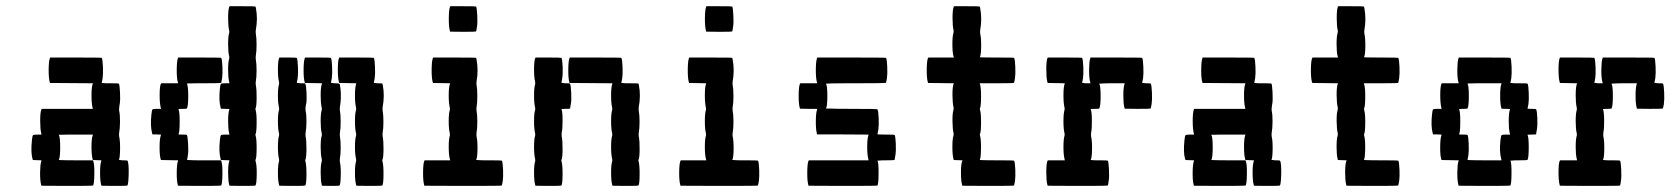

<svg xmlns="http://www.w3.org/2000/svg" viewBox="-20 -570 5442 623"><path d="M141.6 -380.4 142.6 -383.3H226.1Q309.1 -383.3 310.1 -382.3Q313 -377.4 314 -353.5Q314.9 -329.6 313 -315.9Q310.5 -302.2 310.1 -301.3L311.5 -300.8Q312.5 -300.8 314.9 -300.5Q317.4 -300.3 320.8 -300Q324.2 -299.8 328.4 -299.8Q332.5 -299.8 336.9 -299.8Q364.7 -299.8 365.7 -298.8Q368.2 -294.4 369.4 -270.3Q370.6 -246.1 368.7 -233.9Q368.2 -232.4 367.7 -228.8Q367.2 -225.1 367.2 -224.1Q365.7 -214.8 366.7 -210.4Q369.6 -197.3 369.4 -174.8Q369.1 -152.3 366.7 -139.6Q365.7 -133.3 366.7 -127Q370.1 -112.3 369.6 -84.5Q369.1 -56.6 365.7 -51.3L377.4 -49.8H378.9Q392.6 -49.8 393.6 -48.8Q398.4 -41 397.5 -2.9Q396.5 28.8 393.1 32.2Q392.1 33.2 350.6 33.2L309.1 32.7L308.1 28.8Q304.7 16.6 304.7 -9.8Q304.7 -36.1 308.1 -45.9L309.1 -49.8L295.4 -50.3L281.2 -50.8L280.3 -54.7Q276.9 -67.4 276.9 -93.3Q276.9 -119.1 280.3 -129.4L281.7 -133.3H226.1Q219.7 -133.3 213.4 -133.3Q207 -133.3 201.7 -133.3Q196.3 -133.3 191.4 -133.1Q186.5 -132.8 182.9 -132.8Q179.2 -132.8 176.3 -132.8Q173.3 -132.8 171.9 -132.8L170.9 -132.3Q175.3 -124.5 175.3 -92.3Q175.3 -59.1 170.9 -51.3Q170.4 -50.8 177.7 -50.5Q185.1 -50.3 198.5 -50Q211.9 -49.8 226.1 -49.8H281.7L282.7 -46.9Q286.6 -37.1 286.1 -4.4Q285.6 28.3 281.7 32.2Q280.8 33.2 197.8 33.2L114.3 32.7L113.3 28.8Q109.9 16.1 110.1 -10Q110.4 -36.1 113.8 -45.9L114.7 -49.8L100.6 -50.3L86.9 -50.8L85.4 -54.7Q79.6 -75.7 83.5 -114.3Q85 -128.9 86.9 -131.1Q88.9 -133.3 101.1 -133.3H114.7L113.8 -137.7Q110.4 -151.4 110.4 -177.7Q110.4 -204.1 113.8 -213.4L115.2 -216.8H198.2H281.2L280.3 -221.2Q276.9 -234.4 276.9 -260.3Q276.9 -286.1 280.3 -296.4L281.7 -299.8L211.9 -300.3L142.1 -300.8L141.1 -304.7Q137.7 -317.4 137.9 -344.5Q138.2 -371.6 141.6 -380.4Z M557.1 -380.4 558.1 -383.3H627.9Q696.8 -383.3 697.8 -382.3Q700.7 -377.4 701.7 -353.5Q702.6 -329.6 700.7 -315.9Q698.2 -302.2 697.8 -301.3Q696.3 -299.8 641.6 -299.8Q635.3 -299.8 628.9 -299.8Q622.6 -299.8 617.2 -299.8Q611.8 -299.8 606.9 -299.6Q602.1 -299.3 598.4 -299.3Q594.7 -299.3 591.8 -299.3Q588.9 -299.3 587.4 -298.8H586.4Q590.8 -291 590.8 -258.8Q590.8 -225.6 586.4 -217.8Q585.4 -216.8 572.3 -216.8Q559.1 -216.8 559.1 -215.3Q563 -208.5 563 -175.8Q563 -141.1 559.1 -134.3Q558.1 -133.3 572.3 -133.3Q585.4 -133.3 586.4 -132.3Q588.9 -127.9 590.3 -103.8Q591.8 -79.6 589.8 -67.4Q589.4 -66.4 588.9 -62.5Q588.4 -58.6 588.4 -57.6Q587.4 -51.8 586.9 -51.3L589.4 -50.8Q591.8 -50.8 596.9 -50.5Q602.1 -50.3 608.4 -50Q614.7 -49.8 623.5 -49.8Q632.3 -49.8 641.6 -49.8H697.3L698.2 -46.9Q702.1 -37.1 701.7 -4.4Q701.2 28.3 697.3 32.2Q696.3 33.2 627 33.2L557.6 32.7L556.6 28.8Q553.2 16.1 553.5 -10.3Q553.7 -36.6 557.1 -46.4L558.1 -49.8L530.3 -50.3L502.4 -50.8L501 -54.7Q497.6 -67.4 497.8 -93.5Q498 -119.6 501.5 -129.4L502.4 -133.3L488.8 -133.8H474.6L473.6 -137.7Q467.3 -160.2 471.2 -197.8Q472.7 -212.4 474.6 -214.6Q476.6 -216.8 488.8 -216.8H502.4L501.5 -221.2Q498 -234.9 498 -261.2Q498 -287.6 501.5 -296.9L502.9 -299.8H530.3H558.1L556.6 -304.7Q553.2 -317.9 553.5 -344.5Q553.7 -371.1 557.1 -380.4ZM723.6 -546.9 725.1 -549.8H766.6Q808.1 -549.8 809.1 -548.8Q809.6 -548.3 810.5 -543Q816.9 -509.3 810.1 -473.1Q809.1 -466.3 810.1 -460.4Q812.5 -447.8 812.5 -425Q812.5 -402.3 810.1 -389.6Q809.1 -383.3 810.1 -377Q812.5 -364.3 812.5 -341.3Q812.5 -318.4 810.1 -306.2Q809.1 -299.8 810.1 -293.9Q813 -279.8 812.7 -251.7Q812.5 -223.6 809.1 -218.3Q808.6 -217.8 808.8 -216.1Q809.1 -214.4 809.6 -212.4Q813 -200.7 812.7 -170.7Q812.5 -140.6 809.1 -134.8Q808.6 -134.3 808.8 -132.6Q809.1 -130.9 809.6 -128.9Q813 -117.2 812.7 -87.2Q812.5 -57.1 809.1 -51.3Q808.1 -50.3 809.6 -45.9Q813.5 -33.7 813 -2.7Q812.5 28.3 808.6 32.2Q807.6 33.2 766.1 33.2L724.6 32.7L723.6 28.8Q720.2 16.6 720.2 -9.8Q720.2 -36.1 723.6 -45.9L724.6 -49.8L710.9 -50.3L696.8 -50.8L695.8 -54.7Q689.5 -77.1 693.4 -114.3Q694.8 -128.9 696.8 -131.1Q698.7 -133.3 710.9 -133.3H724.6L723.6 -137.7Q720.2 -150.9 720.2 -176.8Q720.2 -202.6 723.6 -212.9L724.6 -216.3L710.9 -216.8L696.8 -217.3L695.8 -221.2Q689.5 -243.7 693.4 -281.2Q694.8 -295.9 696.8 -297.9Q698.7 -299.8 710.9 -299.8H724.6L723.6 -304.7Q720.2 -317.9 720.2 -343.5Q720.2 -369.1 723.6 -379.4Q724.6 -383.3 723.6 -387.7Q720.2 -400.9 720.2 -426.8Q720.2 -452.6 723.6 -462.9Q724.6 -466.8 723.6 -471.2Q720.2 -484.9 720.2 -511.2Q720.2 -537.6 723.6 -546.9Z M1079.6 -380.4 1081.1 -383.3H1136.7Q1191.9 -383.3 1192.9 -382.3Q1195.8 -377.4 1196.8 -353.5Q1197.8 -329.6 1195.8 -315.9Q1193.4 -302.2 1192.9 -301.3L1204.6 -299.8H1206.1Q1219.7 -299.8 1220.7 -298.8Q1221.2 -298.3 1222.2 -293Q1228.5 -259.3 1221.7 -223.1Q1220.7 -216.3 1221.7 -210.4Q1224.1 -197.8 1224.1 -175Q1224.1 -152.3 1221.7 -139.6Q1220.7 -133.3 1221.7 -127Q1224.6 -112.8 1224.4 -84.7Q1224.1 -56.6 1220.7 -51.3Q1219.7 -50.3 1221.2 -45.9Q1224.6 -33.2 1224.4 -2.4Q1224.1 28.3 1220.2 32.2Q1219.2 33.2 1177.7 33.2L1136.2 32.7L1135.3 28.8Q1131.8 16.6 1131.8 -9.8Q1131.8 -36.1 1135.3 -45.9Q1136.2 -49.8 1135.3 -54.7Q1131.8 -67.9 1131.8 -93.5Q1131.8 -119.1 1135.3 -129.4Q1136.2 -133.3 1135.3 -137.7Q1131.8 -150.9 1131.8 -176.8Q1131.8 -202.6 1135.3 -212.9Q1136.2 -216.8 1135.3 -221.2Q1131.8 -234.4 1131.8 -260.3Q1131.8 -286.1 1135.3 -296.4L1136.2 -299.8L1108.4 -300.3L1080.6 -300.8L1079.6 -304.7Q1076.2 -317.4 1076.2 -344.5Q1076.2 -371.6 1079.6 -380.4ZM968.8 -380.4 969.7 -383.3H1011.7Q1052.7 -383.3 1053.7 -382.3Q1056.6 -377.4 1057.6 -353.5Q1058.6 -329.6 1056.6 -315.9Q1054.2 -302.2 1053.7 -301.3L1065.9 -299.8H1067.4Q1079.6 -299.8 1081.5 -297.9Q1083.5 -295.9 1085 -280.3Q1087.9 -252 1083 -223.1Q1082 -216.3 1083 -210.4Q1085.4 -197.8 1085.4 -175Q1085.4 -152.3 1083 -139.6Q1082 -133.3 1083 -127Q1085.4 -114.3 1085.4 -91.3Q1085.4 -68.4 1083 -56.2Q1082 -49.8 1083 -43.9Q1086.4 -28.8 1085.7 0Q1085 28.8 1081.5 32.2Q1080.6 33.2 1052.7 33.2L1024.9 32.7L1023.9 28.8Q1020.5 16.6 1020.5 -9.8Q1020.5 -36.1 1023.9 -45.9Q1024.9 -49.8 1023.9 -54.7Q1020.5 -67.9 1020.5 -93.5Q1020.5 -119.1 1023.9 -129.4Q1024.9 -133.3 1023.9 -137.7Q1020.5 -150.9 1020.5 -176.8Q1020.5 -202.6 1023.9 -212.9Q1024.9 -216.8 1023.9 -221.2Q1020.5 -234.4 1020.5 -260.3Q1020.5 -286.1 1023.9 -296.4L1025.4 -299.8L997.6 -300.3L969.2 -300.8L968.3 -304.7Q964.8 -317.4 965.1 -344.5Q965.3 -371.6 968.8 -380.4ZM885.3 -380.4 886.7 -383.3H914.6Q941.9 -383.3 942.9 -382.3Q945.8 -377.4 946.8 -353.5Q947.8 -329.6 945.8 -315.9Q943.4 -302.2 942.9 -301.3L954.6 -299.8H956.1Q957.5 -299.8 960.4 -299.8Q967.3 -299.8 968.8 -299.6Q970.2 -299.3 971.2 -296.9Q973.6 -290.5 974.6 -267.6Q975.6 -244.6 973.6 -233.9Q973.6 -233.4 973.1 -231.2Q972.7 -229 972.2 -227.3Q971.7 -225.6 971.7 -224.1Q970.7 -216.3 971.7 -210.4Q974.6 -197.3 974.4 -174.8Q974.1 -152.3 971.7 -139.6Q970.7 -133.3 971.7 -127Q974.6 -112.8 974.4 -84.7Q974.1 -56.6 970.7 -51.3Q969.7 -50.3 971.2 -45.9Q974.6 -33.2 974.4 -2.4Q974.1 28.3 970.2 32.2Q969.2 33.2 927.7 33.2L886.2 32.7L885.3 28.8Q881.8 16.6 881.8 -9.8Q881.8 -36.1 885.3 -45.9Q886.2 -49.8 885.3 -54.7Q881.8 -67.9 881.8 -93.5Q881.8 -119.1 885.3 -129.4Q886.2 -133.3 885.3 -137.7Q881.8 -150.9 881.8 -176.8Q881.8 -202.6 885.3 -212.9Q886.2 -216.8 885.3 -221.2Q881.8 -234.4 881.8 -260Q881.8 -285.6 885.3 -295.9Q886.2 -299.8 885.3 -304.7Q881.8 -318.4 881.8 -344.7Q881.8 -371.1 885.3 -380.4Z M1384.3 -380.4 1385.3 -383.3H1455.1Q1523.9 -383.3 1524.9 -382.3Q1525.4 -381.8 1526.4 -376.5Q1532.7 -341.3 1526.4 -306.2Q1525.4 -299.8 1526.4 -293.9Q1528.8 -281.2 1528.8 -258.3Q1528.8 -235.4 1526.4 -223.1Q1525.4 -216.8 1526.4 -210.4Q1528.8 -197.8 1528.8 -175Q1528.8 -152.3 1526.4 -139.6Q1525.4 -133.3 1526.4 -127Q1529.8 -112.3 1529.3 -84.5Q1528.8 -56.6 1524.9 -51.3L1526.9 -50.8Q1528.8 -50.8 1532.7 -50.5Q1536.6 -50.3 1541.5 -50Q1546.4 -49.8 1553 -49.8Q1559.6 -49.8 1565.9 -49.8Q1607.4 -49.8 1608.4 -48.8Q1611.3 -43.9 1612.3 -20Q1613.3 3.9 1611.3 17.6Q1608.9 31.2 1607.9 32.2Q1606.9 33.2 1481.9 33.2L1356.9 32.7L1356 28.8Q1352.5 16.1 1352.8 -11Q1353 -38.1 1356.4 -46.9L1357.9 -49.8H1399.4H1440.9L1439.5 -54.7Q1436 -67.9 1436 -93.5Q1436 -119.1 1439.5 -129.4Q1440.4 -133.3 1439.5 -137.7Q1436 -150.9 1436 -176.8Q1436 -202.6 1439.5 -212.9Q1440.4 -216.8 1439.5 -221.2Q1436 -234.4 1436 -260.3Q1436 -286.1 1439.5 -296.4L1440.9 -299.8L1413.1 -300.3L1384.8 -300.8L1383.8 -304.7Q1380.4 -317.4 1380.6 -344.5Q1380.9 -371.6 1384.3 -380.4ZM1439.9 -546.9 1440.9 -549.8H1482.4Q1523.9 -549.8 1524.9 -548.8Q1527.3 -544.4 1528.6 -520.3Q1529.8 -496.1 1527.8 -483.9Q1527.3 -482.4 1526.9 -478.8Q1526.4 -475.1 1526.4 -474.1Q1525.4 -468.8 1524.4 -467.8Q1523.4 -466.8 1481.9 -466.8L1440.4 -467.3L1439.5 -471.2Q1436 -483.9 1436.3 -511Q1436.5 -538.1 1439.9 -546.9Z M1827.6 -380.4 1828.6 -383.3H1912.1Q1995.1 -383.3 1996.1 -382.3Q1999 -377.4 2000 -353.5Q2001 -329.6 1999 -315.9Q1996.6 -302.2 1996.1 -301.3L1997.1 -300.8Q1998.5 -300.8 2001 -300.5Q2003.4 -300.3 2006.8 -300Q2010.3 -299.8 2014.4 -299.8Q2018.6 -299.8 2022.9 -299.8Q2050.8 -299.8 2051.8 -298.8Q2052.2 -298.3 2053.2 -293Q2059.6 -259.3 2052.7 -223.1Q2051.8 -216.3 2052.7 -210.4Q2055.2 -197.8 2055.2 -175Q2055.2 -152.3 2052.7 -139.6Q2051.8 -133.3 2052.7 -127Q2055.7 -112.8 2055.4 -84.7Q2055.2 -56.6 2051.8 -51.3Q2050.8 -50.3 2052.2 -45.9Q2055.7 -33.2 2055.4 -2.4Q2055.2 28.3 2051.3 32.2Q2050.3 33.2 2008.8 33.2L1967.3 32.7L1966.3 28.8Q1962.9 16.6 1962.9 -9.8Q1962.9 -36.1 1966.3 -45.9Q1967.3 -49.8 1966.3 -54.7Q1962.9 -67.9 1962.9 -93.5Q1962.9 -119.1 1966.3 -129.4Q1967.3 -133.3 1966.3 -137.7Q1962.9 -150.9 1962.9 -176.8Q1962.9 -202.6 1966.3 -212.9Q1967.3 -216.8 1966.3 -221.2Q1962.9 -234.4 1962.9 -260.3Q1962.9 -286.1 1966.3 -296.4L1967.3 -299.8L1897.9 -300.3L1828.1 -300.8L1827.1 -304.7Q1823.7 -317.4 1824 -344.5Q1824.2 -371.6 1827.6 -380.4ZM1716.3 -380.4 1717.8 -383.3H1759.3Q1800.8 -383.3 1801.8 -382.3Q1804.7 -377.4 1805.7 -353.5Q1806.6 -329.6 1804.2 -315.9Q1803.7 -313.5 1803.5 -311.5Q1803.2 -309.6 1803 -308.3Q1802.7 -307.1 1802.5 -305.9Q1802.2 -304.7 1802.2 -304Q1802.2 -303.2 1802.2 -302.7Q1802.2 -302.2 1801.8 -301.8V-301.3L1813.5 -299.8H1814.9Q1816.4 -299.8 1819.3 -299.8Q1826.2 -299.8 1827.6 -299.6Q1829.1 -299.3 1830.1 -296.9Q1832.5 -290.5 1833.5 -267.6Q1834.5 -244.6 1832.5 -233.9Q1832 -232.9 1831.5 -229.2Q1831.1 -225.6 1831.1 -224.6Q1830.1 -218.3 1829.6 -217.8Q1828.6 -216.8 1814.9 -216.8Q1801.8 -216.8 1801.8 -215.3Q1805.2 -210 1805.4 -181.9Q1805.7 -153.8 1802.7 -139.6Q1801.8 -133.3 1802.7 -127Q1805.7 -112.8 1805.4 -84.7Q1805.2 -56.6 1801.8 -51.3Q1800.8 -50.3 1802.2 -45.9Q1805.7 -33.2 1805.4 -2.4Q1805.2 28.3 1801.3 32.2Q1800.3 33.2 1758.8 33.2L1717.3 32.7L1716.3 28.8Q1712.9 16.6 1712.9 -9.8Q1712.9 -36.1 1716.3 -45.9Q1717.3 -49.8 1716.3 -54.7Q1712.9 -67.9 1712.9 -93.5Q1712.9 -119.1 1716.3 -129.4Q1717.3 -133.3 1716.3 -137.7Q1712.9 -150.9 1712.9 -176.8Q1712.9 -202.6 1716.3 -212.9Q1717.3 -216.8 1716.3 -221.2Q1712.9 -234.4 1712.9 -260Q1712.9 -285.6 1716.3 -295.9Q1717.3 -299.8 1716.3 -304.7Q1712.9 -318.4 1712.9 -344.7Q1712.9 -371.1 1716.3 -380.4Z M2215.3 -380.4 2216.3 -383.3H2286.1Q2355 -383.3 2356 -382.3Q2356.4 -381.8 2357.4 -376.5Q2363.8 -341.3 2357.4 -306.2Q2356.4 -299.8 2357.4 -293.9Q2359.9 -281.2 2359.9 -258.3Q2359.9 -235.4 2357.4 -223.1Q2356.4 -216.8 2357.4 -210.4Q2359.9 -197.8 2359.9 -175Q2359.9 -152.3 2357.4 -139.6Q2356.4 -133.3 2357.4 -127Q2360.8 -112.3 2360.4 -84.5Q2359.9 -56.6 2356 -51.3L2357.9 -50.8Q2359.9 -50.8 2363.8 -50.5Q2367.7 -50.3 2372.6 -50Q2377.4 -49.8 2384 -49.8Q2390.6 -49.8 2397 -49.8Q2438.5 -49.8 2439.5 -48.8Q2442.4 -43.9 2443.4 -20Q2444.3 3.9 2442.4 17.6Q2439.9 31.2 2439 32.2Q2438 33.2 2313 33.2L2188 32.7L2187 28.8Q2183.6 16.1 2183.8 -11Q2184.1 -38.1 2187.5 -46.9L2189 -49.8H2230.5H2272L2270.5 -54.7Q2267.1 -67.9 2267.1 -93.5Q2267.1 -119.1 2270.5 -129.4Q2271.5 -133.3 2270.5 -137.7Q2267.1 -150.9 2267.1 -176.8Q2267.1 -202.6 2270.5 -212.9Q2271.5 -216.8 2270.5 -221.2Q2267.1 -234.4 2267.1 -260.3Q2267.1 -286.1 2270.5 -296.4L2272 -299.8L2244.1 -300.3L2215.8 -300.8L2214.8 -304.7Q2211.4 -317.4 2211.7 -344.5Q2211.9 -371.6 2215.3 -380.4ZM2271 -546.9 2272 -549.8H2313.5Q2355 -549.8 2356 -548.8Q2358.4 -544.4 2359.6 -520.3Q2360.8 -496.1 2358.9 -483.9Q2358.4 -482.4 2357.9 -478.8Q2357.4 -475.1 2357.4 -474.1Q2356.4 -468.8 2355.5 -467.8Q2354.5 -466.8 2313 -466.8L2271.5 -467.3L2270.5 -471.2Q2267.1 -483.9 2267.3 -511Q2267.6 -538.1 2271 -546.9Z M2630.9 -380.4 2631.8 -383.3H2743.2Q2854 -383.3 2855 -382.3Q2857.9 -377.4 2858.9 -353.5Q2859.9 -329.6 2857.9 -315.9Q2855.5 -302.2 2855 -301.3Q2853.5 -299.8 2756.8 -299.8Q2741.2 -299.8 2726.3 -299.8Q2711.4 -299.8 2699.5 -299.6Q2687.5 -299.3 2678.5 -299.3Q2669.4 -299.3 2665 -298.8H2660.2Q2664.6 -291 2664.6 -258.8Q2664.6 -225.6 2660.2 -217.8H2670.9Q2682.1 -217.3 2701.4 -217Q2720.7 -216.8 2743.2 -216.8Q2825.7 -216.8 2827.1 -215.3Q2830.1 -210.4 2831.1 -186.8Q2832 -163.1 2830.1 -149.4Q2827.6 -135.3 2827.1 -134.3L2830.6 -133.8Q2834 -133.8 2840.3 -133.5Q2846.7 -133.3 2854 -133.3Q2881.8 -133.3 2882.8 -132.3Q2885.7 -127.4 2886.7 -103.5Q2887.7 -79.6 2885.3 -65.9Q2884.8 -63.5 2884.5 -61.5Q2884.3 -59.6 2884 -58.3Q2883.8 -57.1 2883.5 -55.9Q2883.3 -54.7 2883.3 -54Q2883.3 -53.2 2883.3 -52.7Q2883.3 -52.2 2882.8 -51.8V-51.3Q2881.3 -49.8 2854 -49.8Q2846.7 -49.8 2840.3 -49.6Q2834 -49.3 2830.6 -48.8H2827.1Q2831.1 -42 2830.8 -6.8Q2830.6 28.3 2826.7 32.2Q2825.7 33.2 2714.8 33.2L2603.5 32.7L2602.5 28.8Q2599.1 16.1 2599.4 -11Q2599.6 -38.1 2603 -46.9L2604.5 -49.8H2701.2H2798.3L2797.4 -54.7Q2793.9 -67.9 2793.9 -93.5Q2793.9 -119.1 2797.4 -129.4L2798.3 -133.3L2714.8 -133.8H2631.3L2630.4 -137.7Q2627 -150.4 2627.2 -176.8Q2627.4 -203.1 2630.9 -212.9L2631.8 -216.8H2604L2576.2 -217.3L2574.7 -221.2Q2571.3 -233.9 2571.5 -261Q2571.8 -288.1 2575.2 -296.9L2576.7 -299.8H2604H2631.8L2630.4 -304.7Q2627 -317.9 2627.2 -344.5Q2627.4 -371.1 2630.9 -380.4Z M3074.2 -546.9 3075.2 -549.8H3117.2Q3158.2 -549.8 3159.2 -548.8Q3159.7 -548.3 3160.6 -543Q3167 -507.8 3160.6 -473.1Q3159.7 -466.3 3160.6 -460.4Q3164.1 -445.8 3163.6 -417.7Q3163.1 -389.6 3159.2 -384.3L3166.5 -383.8Q3173.3 -383.8 3186 -383.5Q3198.7 -383.3 3213.9 -383.3Q3269.5 -383.3 3270.5 -382.3Q3273.4 -377.4 3274.4 -353.5Q3275.4 -329.6 3273.4 -315.9Q3271 -302.2 3270.5 -301.3Q3269 -299.8 3214.4 -299.8H3158.7L3160.2 -295.4Q3163.6 -283.7 3163.3 -253.9Q3163.1 -224.1 3159.7 -218.3Q3159.2 -217.8 3159.4 -216.1Q3159.7 -214.4 3160.2 -212.4Q3163.6 -200.7 3163.3 -170.7Q3163.1 -140.6 3159.7 -134.8Q3159.2 -134.3 3159.4 -132.6Q3159.7 -130.9 3160.2 -128.9Q3163.6 -116.7 3163.1 -86.9Q3162.6 -57.1 3159.2 -51.3Q3158.7 -50.8 3165.8 -50.5Q3172.9 -50.3 3186.3 -50Q3199.7 -49.8 3213.9 -49.8Q3269.5 -49.8 3270.5 -48.8Q3273.4 -43.9 3274.4 -20Q3275.4 3.9 3273.4 17.6Q3271 31.2 3270 32.2Q3269 33.2 3185.5 33.2L3102.5 32.7L3101.6 28.8Q3098.1 16.6 3098.1 -9.8Q3098.1 -36.1 3101.6 -45.9L3103 -49.8L3088.9 -50.3L3074.7 -50.8L3073.7 -54.7Q3070.3 -67.4 3070.3 -93.5Q3070.3 -119.6 3073.7 -129.4Q3074.7 -134.3 3074.2 -137.7Q3070.8 -150.9 3070.6 -176.8Q3070.3 -202.6 3073.7 -212.9Q3074.7 -217.8 3074.2 -221.2Q3070.8 -234.4 3070.6 -260.3Q3070.3 -286.1 3073.7 -296.4L3075.2 -299.8L3033.2 -300.3L2991.7 -300.8L2990.2 -304.7Q2986.8 -317.4 2987.1 -344.5Q2987.3 -371.6 2990.7 -380.4L2992.2 -383.3H3033.7H3075.2L3073.7 -387.7Q3070.3 -400.9 3070.3 -426.8Q3070.3 -452.6 3073.7 -462.9Q3074.7 -467.8 3074.2 -471.2Q3070.8 -484.9 3070.8 -511.2Q3070.8 -537.6 3074.2 -546.9Z M3378.4 -380.4 3379.9 -383.3H3435.1Q3490.2 -383.3 3491.2 -382.3Q3494.1 -377.4 3495.1 -353.5Q3496.1 -329.6 3494.1 -315.9Q3491.7 -302.2 3491.2 -301.3L3502.9 -299.8H3504.4H3518.6L3517.1 -304.7Q3513.7 -317.9 3513.9 -344.5Q3514.2 -371.1 3517.6 -380.4L3518.6 -383.3H3602.1Q3685.1 -383.3 3686 -382.3Q3689 -377.4 3689.9 -353.5Q3690.9 -329.6 3689 -315.9Q3686.5 -302.2 3686 -301.3L3697.8 -299.8H3699.2Q3712.9 -299.8 3713.9 -298.8Q3716.8 -293.9 3717.8 -270Q3718.8 -246.1 3716.8 -232.4Q3714.4 -218.8 3713.4 -217.8Q3712.4 -216.8 3670.9 -216.8L3629.4 -217.3L3628.4 -221.2Q3625 -233.4 3625 -259.8Q3625 -286.1 3628.4 -295.9L3629.4 -299.8H3587.9Q3576.7 -299.8 3567.1 -299.6Q3557.6 -299.3 3552.2 -298.8H3546.9Q3551.3 -291 3551.3 -258.3Q3551.3 -225.6 3546.9 -217.8Q3545.9 -216.8 3532.2 -216.8Q3519 -216.8 3519 -215.3Q3522.5 -210 3522.9 -181.9Q3523.4 -153.8 3520.5 -139.6Q3519.5 -133.3 3520.5 -127Q3523.9 -112.3 3523.4 -84.5Q3522.9 -56.6 3519 -51.3L3520.5 -50.8Q3521.5 -50.8 3524.2 -50.5Q3526.9 -50.3 3530 -50Q3533.2 -49.8 3537.6 -49.8Q3542 -49.8 3546.4 -49.8Q3573.7 -49.8 3574.7 -48.8Q3577.1 -44.4 3578.4 -20.3Q3579.6 3.9 3577.6 16.1Q3577.1 17.6 3576.7 21.2Q3576.2 24.9 3576.2 25.9Q3575.2 31.2 3574.2 32.2Q3573.2 33.2 3476.1 33.2L3379.4 32.7L3378.4 28.8Q3375 16.6 3375 -10.7Q3375 -38.1 3378.4 -46.9L3379.9 -49.8H3407.2H3435.1L3434.1 -54.7Q3430.7 -67.9 3430.7 -93.5Q3430.7 -119.1 3434.1 -129.4Q3435.1 -133.3 3434.1 -137.7Q3430.7 -150.9 3430.7 -176.8Q3430.7 -202.6 3434.1 -212.9Q3435.1 -216.8 3434.1 -221.2Q3430.7 -234.4 3430.7 -260.3Q3430.7 -286.1 3434.1 -296.4L3435.1 -299.8L3407.2 -300.3L3379.4 -300.8L3378.4 -304.7Q3375 -317.4 3375 -344.5Q3375 -371.6 3378.4 -380.4Z M3881.3 -380.4 3882.3 -383.3H3965.8Q4048.8 -383.3 4049.8 -382.3Q4052.7 -377.4 4053.7 -353.5Q4054.7 -329.6 4052.7 -315.9Q4050.3 -302.2 4049.8 -301.3L4051.3 -300.8Q4052.2 -300.8 4054.7 -300.5Q4057.1 -300.3 4060.5 -300Q4064 -299.8 4068.1 -299.8Q4072.3 -299.8 4076.7 -299.8Q4104.5 -299.8 4105.5 -298.8Q4107.9 -294.4 4109.1 -270.3Q4110.4 -246.1 4108.4 -233.9Q4107.9 -232.4 4107.4 -228.8Q4106.9 -225.1 4106.9 -224.1Q4105.5 -214.8 4106.4 -210.4Q4109.4 -197.3 4109.1 -174.8Q4108.9 -152.3 4106.4 -139.6Q4105.5 -133.3 4106.4 -127Q4109.9 -112.3 4109.4 -84.5Q4108.9 -56.6 4105.5 -51.3L4117.2 -49.8H4118.7Q4132.3 -49.8 4133.3 -48.8Q4138.2 -41 4137.2 -2.9Q4136.2 28.8 4132.8 32.2Q4131.8 33.2 4090.3 33.2L4048.8 32.7L4047.9 28.8Q4044.4 16.6 4044.4 -9.8Q4044.4 -36.1 4047.9 -45.9L4048.8 -49.8L4035.2 -50.3L4021 -50.8L4020 -54.7Q4016.6 -67.4 4016.6 -93.3Q4016.6 -119.1 4020 -129.4L4021.5 -133.3H3965.8Q3959.5 -133.3 3953.1 -133.3Q3946.8 -133.3 3941.4 -133.3Q3936 -133.3 3931.2 -133.1Q3926.3 -132.8 3922.6 -132.8Q3918.9 -132.8 3916 -132.8Q3913.1 -132.8 3911.6 -132.8L3910.6 -132.3Q3915 -124.5 3915 -92.3Q3915 -59.1 3910.6 -51.3Q3910.2 -50.8 3917.5 -50.5Q3924.8 -50.3 3938.2 -50Q3951.7 -49.8 3965.8 -49.8H4021.5L4022.5 -46.9Q4026.4 -37.1 4025.9 -4.4Q4025.4 28.3 4021.5 32.2Q4020.5 33.2 3937.5 33.2L3854 32.7L3853 28.8Q3849.6 16.1 3849.9 -10Q3850.1 -36.1 3853.5 -45.9L3854.5 -49.8L3840.3 -50.3L3826.7 -50.8L3825.2 -54.7Q3819.3 -75.7 3823.2 -114.3Q3824.7 -128.9 3826.7 -131.1Q3828.6 -133.3 3840.8 -133.3H3854.5L3853.5 -137.7Q3850.1 -151.4 3850.1 -177.7Q3850.1 -204.1 3853.5 -213.4L3855 -216.8H3938H4021L4020 -221.2Q4016.6 -234.4 4016.6 -260.3Q4016.6 -286.1 4020 -296.4L4021.5 -299.8L3951.7 -300.3L3881.8 -300.8L3880.9 -304.7Q3877.4 -317.4 3877.7 -344.5Q3877.9 -371.6 3881.3 -380.4Z M4320.8 -546.9 4321.8 -549.8H4363.8Q4404.8 -549.8 4405.8 -548.8Q4406.2 -548.3 4407.2 -543Q4413.6 -507.8 4407.2 -473.1Q4406.2 -466.3 4407.2 -460.4Q4410.6 -445.8 4410.2 -417.7Q4409.7 -389.6 4405.8 -384.3L4413.1 -383.8Q4419.9 -383.8 4432.6 -383.5Q4445.3 -383.3 4460.4 -383.3Q4516.1 -383.3 4517.1 -382.3Q4520 -377.4 4521 -353.5Q4522 -329.6 4520 -315.9Q4517.6 -302.2 4517.1 -301.3Q4515.6 -299.8 4460.9 -299.8H4405.3L4406.7 -295.4Q4410.2 -283.7 4409.9 -253.9Q4409.7 -224.1 4406.2 -218.3Q4405.8 -217.8 4406 -216.1Q4406.2 -214.4 4406.7 -212.4Q4410.2 -200.7 4409.9 -170.7Q4409.7 -140.6 4406.2 -134.8Q4405.8 -134.3 4406 -132.6Q4406.2 -130.9 4406.7 -128.9Q4410.2 -116.7 4409.7 -86.9Q4409.2 -57.1 4405.8 -51.3Q4405.3 -50.8 4412.4 -50.5Q4419.4 -50.3 4432.9 -50Q4446.3 -49.8 4460.4 -49.8Q4516.1 -49.8 4517.1 -48.8Q4520 -43.9 4521 -20Q4522 3.9 4520 17.6Q4517.6 31.2 4516.6 32.2Q4515.6 33.2 4432.1 33.2L4349.1 32.7L4348.1 28.8Q4344.7 16.6 4344.7 -9.8Q4344.7 -36.1 4348.1 -45.9L4349.6 -49.8L4335.4 -50.3L4321.3 -50.8L4320.3 -54.7Q4316.9 -67.4 4316.9 -93.5Q4316.9 -119.6 4320.3 -129.4Q4321.3 -134.3 4320.8 -137.7Q4317.4 -150.9 4317.1 -176.8Q4316.9 -202.6 4320.3 -212.9Q4321.3 -217.8 4320.8 -221.2Q4317.4 -234.4 4317.1 -260.3Q4316.9 -286.1 4320.3 -296.4L4321.8 -299.8L4279.8 -300.3L4238.3 -300.8L4236.8 -304.7Q4233.4 -317.4 4233.6 -344.5Q4233.9 -371.6 4237.3 -380.4L4238.8 -383.3H4280.3H4321.8L4320.3 -387.7Q4316.9 -400.9 4316.9 -426.8Q4316.9 -452.6 4320.3 -462.9Q4321.3 -467.8 4320.8 -471.2Q4317.4 -484.9 4317.4 -511.2Q4317.4 -537.6 4320.8 -546.9Z M4712.4 -380.4 4713.4 -383.3H4796.9Q4879.9 -383.3 4880.9 -382.3Q4883.8 -377.4 4884.8 -353.5Q4885.7 -329.6 4883.8 -315.9Q4881.3 -302.2 4880.9 -301.3L4882.3 -300.8Q4883.3 -300.8 4885.7 -300.5Q4888.2 -300.3 4891.6 -300Q4895 -299.8 4899.2 -299.8Q4903.3 -299.8 4907.7 -299.8Q4935.5 -299.8 4936.5 -298.8Q4939.5 -293.9 4940.4 -270Q4941.4 -246.1 4939.5 -232.4Q4937 -218.8 4936.5 -217.8Q4935.5 -216.8 4949.7 -216.8Q4962.9 -216.8 4964.4 -215.3Q4967.3 -210.4 4968.3 -186.8Q4969.2 -163.1 4966.8 -149.4Q4965.8 -144.5 4965.3 -140.9Q4964.8 -137.2 4964.6 -136Q4964.4 -134.8 4964.4 -134.3Q4963.4 -133.3 4949.7 -133.3Q4935.5 -133.3 4936.5 -132.3Q4940.4 -125.5 4940.4 -92.3Q4940.4 -58.1 4936.5 -51.3Q4935.1 -49.8 4907.7 -49.8Q4900.4 -49.8 4894 -49.6Q4887.7 -49.3 4884.3 -48.8H4880.9Q4884.8 -42 4884.5 -6.8Q4884.3 28.3 4880.4 32.2Q4879.4 33.2 4796.4 33.2L4712.9 32.7L4711.9 28.8Q4708.5 16.1 4708.7 -10.3Q4709 -36.6 4712.4 -46.4L4713.4 -49.8L4685.5 -50.3L4657.7 -50.8L4656.2 -54.7Q4652.8 -67.4 4653.1 -93.5Q4653.3 -119.6 4656.7 -129.4L4657.7 -133.3L4644 -133.8H4629.9L4628.9 -137.7Q4622.6 -160.2 4626.5 -197.8Q4627.9 -212.4 4629.9 -214.6Q4631.8 -216.8 4644 -216.8H4657.7L4656.7 -221.2Q4653.3 -234.9 4653.3 -261.2Q4653.3 -287.6 4656.7 -296.9L4658.2 -299.8H4685.5H4713.4L4711.9 -304.7Q4708.5 -317.9 4708.7 -344.5Q4709 -371.1 4712.4 -380.4ZM4851.1 -296.4 4852.5 -299.8H4796.9Q4790.5 -299.8 4784.2 -299.8Q4777.8 -299.8 4772.5 -299.8Q4767.1 -299.8 4762.2 -299.6Q4757.3 -299.3 4753.7 -299.3Q4750 -299.3 4747.1 -299.3Q4744.1 -299.3 4742.7 -298.8H4741.7Q4746.1 -291 4746.1 -258.8Q4746.1 -225.6 4741.7 -217.8Q4740.7 -216.8 4727.5 -216.8Q4714.4 -216.8 4714.4 -215.3Q4718.3 -208.5 4718.3 -175.8Q4718.3 -141.1 4714.4 -134.3Q4713.4 -133.3 4727.5 -133.3Q4740.7 -133.3 4741.7 -132.3Q4744.6 -127.4 4745.6 -103.5Q4746.6 -79.6 4744.6 -65.9Q4742.2 -52.2 4741.7 -51.3Q4741.2 -50.8 4748.5 -50.5Q4755.9 -50.3 4769.3 -50Q4782.7 -49.8 4796.9 -49.8H4852.1L4851.1 -54.7Q4844.7 -77.6 4848.6 -114.3Q4850.1 -128.9 4852.1 -131.1Q4854 -133.3 4866.2 -133.3H4879.9L4878.9 -137.7Q4875.5 -150.9 4875.5 -176.8Q4875.5 -202.6 4878.9 -212.9L4879.9 -216.3L4866.2 -216.8L4852.1 -217.3L4851.1 -221.2Q4847.7 -233.4 4847.7 -259.8Q4847.7 -286.1 4851.1 -296.4Z M5040.5 -380.4 5042 -383.3H5097.2Q5152.3 -383.3 5153.3 -382.3Q5156.2 -377.4 5157.2 -353.5Q5158.2 -329.6 5156.2 -315.9Q5153.8 -302.2 5153.3 -301.3L5165 -299.8H5166.5H5180.7L5179.2 -304.7Q5175.8 -317.9 5176 -344.5Q5176.3 -371.1 5179.7 -380.4L5180.7 -383.3H5264.2Q5347.2 -383.3 5348.1 -382.3Q5351.1 -377.4 5352.1 -353.5Q5353 -329.6 5351.1 -315.9Q5348.6 -302.2 5348.1 -301.3L5359.9 -299.8H5361.3Q5375 -299.8 5376 -298.8Q5378.9 -293.9 5379.9 -270Q5380.9 -246.1 5378.9 -232.4Q5376.5 -218.8 5375.5 -217.8Q5374.5 -216.8 5333 -216.8L5291.5 -217.3L5290.5 -221.2Q5287.1 -233.4 5287.1 -259.8Q5287.1 -286.1 5290.5 -295.9L5291.5 -299.8H5250Q5238.8 -299.8 5229.2 -299.6Q5219.7 -299.3 5214.4 -298.8H5209Q5213.4 -291 5213.4 -258.3Q5213.4 -225.6 5209 -217.8Q5208 -216.8 5194.3 -216.8Q5181.2 -216.8 5181.2 -215.3Q5184.6 -210 5185.1 -181.9Q5185.5 -153.8 5182.6 -139.6Q5181.6 -133.3 5182.6 -127Q5186 -112.3 5185.5 -84.5Q5185.1 -56.6 5181.2 -51.3L5182.6 -50.8Q5183.6 -50.8 5186.3 -50.5Q5189 -50.3 5192.1 -50Q5195.3 -49.8 5199.7 -49.8Q5204.1 -49.8 5208.5 -49.8Q5235.8 -49.8 5236.8 -48.8Q5239.3 -44.4 5240.5 -20.3Q5241.7 3.9 5239.7 16.1Q5239.3 17.6 5238.8 21.2Q5238.3 24.9 5238.3 25.9Q5237.3 31.2 5236.3 32.2Q5235.4 33.2 5138.2 33.2L5041.5 32.7L5040.5 28.8Q5037.1 16.6 5037.1 -10.7Q5037.1 -38.1 5040.5 -46.9L5042 -49.8H5069.3H5097.2L5096.2 -54.7Q5092.8 -67.9 5092.8 -93.5Q5092.8 -119.1 5096.2 -129.4Q5097.2 -133.3 5096.2 -137.7Q5092.8 -150.9 5092.8 -176.8Q5092.8 -202.6 5096.2 -212.9Q5097.2 -216.8 5096.2 -221.2Q5092.8 -234.4 5092.8 -260.3Q5092.8 -286.1 5096.2 -296.4L5097.2 -299.8L5069.3 -300.3L5041.5 -300.8L5040.5 -304.7Q5037.1 -317.4 5037.1 -344.5Q5037.1 -371.6 5040.5 -380.4Z"/></svg>

Font: VT323
Style: Regular
Weight: 400
Monospace: yes
Version: Version 001.002